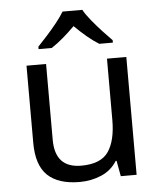

<svg xmlns="http://www.w3.org/2000/svg" viewBox="-54 -813 727 870"><g transform="rotate(-5 309.0 -378.0)"><path d="M533 -536V0H461L448 -71H444Q418 -29 372 -9.5Q326 10 274 10Q177 10 128 -36.5Q79 -83 79 -185V-536H168V-191Q168 -63 287 -63Q376 -63 410.5 -113Q445 -163 445 -257V-536ZM353 -766Q365 -744 387.5 -716.5Q410 -689 434.5 -662.5Q459 -636 478 -617V-606H416Q390 -622 362 -645.5Q334 -669 307 -696Q280 -669 253 -646Q226 -623 200 -606H140V-617Q159 -637 182.5 -663Q206 -689 228 -716.5Q250 -744 263 -766Z"/></g></svg>

Font: Noto Sans Modi
Style: Regular
Weight: 400
Designer: Monotype Design Team
Foundry: Monotype Imaging Inc.
Version: Version 2.003; ttfautohint (v1.8.4.7-5d5b)